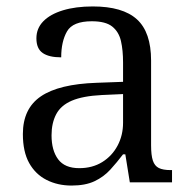

<svg xmlns="http://www.w3.org/2000/svg" viewBox="-20 -566 598 596"><path d="M202 10Q159 10 124.5 -7.5Q90 -25 70.5 -60Q51 -95 51 -150Q51 -229 107 -267Q163 -305 280 -309L362 -312V-372Q362 -410 355.5 -438.5Q349 -467 328.5 -483.5Q308 -500 265 -500Q206 -500 188 -468.5Q170 -437 170 -388Q132 -388 112.5 -401.5Q93 -415 93 -447Q93 -478 114.5 -500Q136 -522 175.5 -534Q215 -546 268 -546Q361 -546 405 -506Q449 -466 449 -378V-115Q449 -84 454.5 -67.5Q460 -51 473 -44.5Q486 -38 510 -38H514V0H383L369 -87H362Q343 -62 322.5 -39.5Q302 -17 273.5 -3.5Q245 10 202 10ZM226 -44Q267 -44 297.5 -63Q328 -82 345 -114Q362 -146 362 -185V-274L296 -271Q237 -268 203 -253.5Q169 -239 154.5 -211.5Q140 -184 140 -146Q140 -99 160.5 -71.5Q181 -44 226 -44Z"/></svg>

Font: Noto Serif Hentaigana EL
Style: Regular
Weight: 400
Designer: Kazuhiro Yamada
Foundry: nipponia
Version: Version 1.000